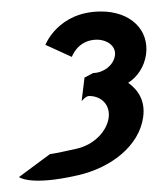

<svg xmlns="http://www.w3.org/2000/svg" viewBox="-20 -285 275 334"><path d="M105 -186C105 -186 115 -216 149 -216C166 -216 182 -205 180 -189C178 -171 159 -158 142 -158L127 -150L122 -109C122 -109 129 -118 135 -118C157 -118 172 -102 169 -80C166 -58 145 -33 112 -26C72 -17 67 -17 67 -17L13 23C13 23 32 39 115 20C173 7 222 -31 229 -81C233 -109 221 -128 203 -141C219 -151 231 -169 234 -190C240 -233 207 -265 156 -265C81 -265 59 -207 59 -207Z"/></svg>

Font: Hussar Tani
Style: DwaKurs
Weight: 700
Foundry: Cannot Into Space Fonts
Version: Version 0.92